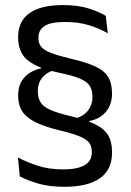

<svg xmlns="http://www.w3.org/2000/svg" viewBox="-20 -670 514 756"><path d="M276.5 -203.5Q310.5 -213 327.2 -235.8Q344 -258.5 344 -285.5V-288.5Q344 -316 332.8 -332.8Q321.5 -349.5 293.2 -361.2Q265 -373 213 -383.5Q152 -396.5 116.8 -414.8Q81.5 -433 66.5 -459Q51.5 -485 51.5 -519.5V-524.5Q51.5 -586.5 96 -618.2Q140.5 -650 228.5 -650Q286 -650 328 -637Q370 -624 396.5 -607.5L404.5 -539Q371.5 -558 330.2 -570.8Q289 -583.5 236.5 -583.5Q180 -583.5 155.8 -567.8Q131.5 -552 131.5 -523V-518.5Q131.5 -499 142.2 -485.8Q153 -472.5 179.8 -462Q206.5 -451.5 254 -440Q316 -426 352.8 -409.5Q389.5 -393 405.2 -368Q421 -343 421 -303V-300Q421 -259 397.2 -230Q373.5 -201 331 -193.5V-178.5ZM194.5 -394.5Q163 -385 146 -364Q129 -343 129 -314.5V-310.5Q129 -284 140 -266.8Q151 -249.5 178 -237.5Q205 -225.5 254.5 -213.5Q316.5 -199 353 -181.5Q389.5 -164 405.2 -138.2Q421 -112.5 421 -73.5V-66.5Q421 -2 373.5 31.8Q326 65.5 233 65.5Q174 65.5 130.5 52.8Q87 40 58 24.5L50.5 -50Q86.5 -31 130.2 -17Q174 -3 228.5 -3Q285 -3 313.2 -19.8Q341.5 -36.5 341.5 -68.5V-73Q341.5 -94.5 330.5 -108.5Q319.5 -122.5 291.8 -133.8Q264 -145 213.5 -157Q154 -171.5 118.5 -189.5Q83 -207.5 67.2 -232.2Q51.5 -257 51.5 -292V-295.5Q51.5 -337 75 -364Q98.5 -391 142 -401L141.5 -415Z"/></svg>

Font: Anek Gujarati
Style: Regular
Weight: 400
Designer: Mrunmayee Ghaisas (Gujarati), Yesha Goshar (Latin)
Foundry: Ek Type
Version: Version 1.003